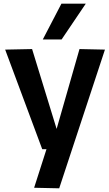

<svg xmlns="http://www.w3.org/2000/svg" viewBox="-20 -809 589 1041"><path d="M165 209 232 0H209L8 -540L154 -543L287 -110L411 -543L549 -540L301 212ZM212 -595 313 -789H445L314 -595Z"/></svg>

Font: Georama SemiBold
Style: Regular
Weight: 600
Designer: Jean-Baptiste Levee
Foundry: Production Type
Version: Version 1.000